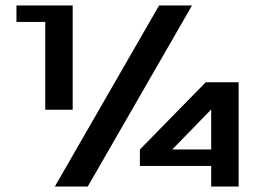

<svg xmlns="http://www.w3.org/2000/svg" viewBox="-20 -680 930 700"><path d="M180 0 560 -660H680L300 0ZM40 -600V-660H245V-280H145V-600ZM490 -75V-135L730 -380H850V0H750V-75ZM608 -135H750V-281Z"/></svg>

Font: Xolonium
Style: Regular
Weight: 400
Designer: Severin Meyer
Version: Version 4.2